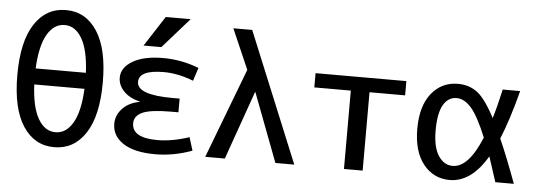

<svg xmlns="http://www.w3.org/2000/svg" viewBox="-50 -907 3009 1074"><g transform="rotate(5 1454.5 -370.0)"><path d="M106.5 -651.5Q171 -750 282 -750Q393 -750 457.5 -651.5Q522 -553 522 -365Q522 -177 457.5 -78.5Q393 20 282 20Q171 20 106.5 -78.5Q42 -177 42 -365Q42 -553 106.5 -651.5ZM141 -320Q147 -193 184.5 -128.5Q222 -64 282 -64Q342 -64 379.5 -128.5Q417 -193 423 -320ZM141 -410H423Q417 -537 379.5 -601.5Q342 -666 282 -666Q222 -666 184.5 -601.5Q147 -537 141 -410Z M737 -274V-276Q679 -290 646.5 -324Q614 -358 614 -400Q614 -456 676 -493Q738 -530 848 -530Q949 -530 1048 -492L1024 -418Q937 -452 858 -452Q718 -452 718 -385Q718 -312 918 -312H958V-235H918Q803 -235 757 -214.5Q711 -194 711 -152Q711 -70 854 -70Q937 -70 1032 -102L1055 -28Q952 10 848 10Q731 10 668.5 -31Q606 -72 606 -140Q606 -189 642 -226.5Q678 -264 737 -274ZM841 -760H981L831 -590H731Z M1375 -385 1239 0H1129L1321 -505L1223 -730H1329L1629 0H1523L1377 -385Z M2013 -440V0H1908V-440H1703V-520H2213V-440Z M2764 -246Q2805 -154 2862 0H2758Q2718 -124 2712 -141Q2623 10 2502 10Q2411 10 2354 -61.5Q2297 -133 2297 -260Q2297 -388 2354 -459Q2411 -530 2502 -530Q2565 -530 2611 -495.5Q2657 -461 2712 -356Q2733 -425 2754 -520H2852Q2809 -354 2764 -246ZM2672 -243Q2624 -360 2584.5 -405Q2545 -450 2502 -450Q2454 -450 2427 -403Q2400 -356 2400 -260Q2400 -166 2431.5 -118Q2463 -70 2512 -70Q2601 -70 2672 -243Z"/></g></svg>

Font: M PLUS 1p Medium
Style: Regular
Weight: 500
Version: Version 1.062